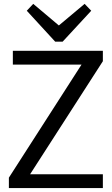

<svg xmlns="http://www.w3.org/2000/svg" viewBox="-20 -959 570 979"><path d="M25.3 -53.1 430.6 -684 468.3 -629.5H45.5V-700H504.5V-646.9L98.4 -16L58.9 -70.5H504.5V0H25.3ZM445.2 -904.2 299.4 -746.6H261.4L116.6 -904.2L149.5 -939.3L301.6 -811.1H258.5L411.5 -939.3Z"/></svg>

Font: Pathway Extreme 8pt Thin 12pt
Style: Regular
Weight: 100
Version: Version 1.001;gftools[0.9.26]